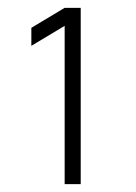

<svg xmlns="http://www.w3.org/2000/svg" viewBox="-20 -740 346 490"><path d="M186 -270H145V-674L60 -623V-669L145 -720H186Z"/></svg>

Font: Manrope Variable Light
Style: Regular
Weight: 200
Designer: Mikhail Sharanda
Foundry: Mikhail Sharanda
Version: Version 4.505